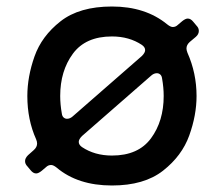

<svg xmlns="http://www.w3.org/2000/svg" viewBox="-20 -557 688 590"><path d="M557 -500Q566 -500 574 -490L584 -478Q591 -471 591 -462Q591 -452 582 -444L563 -428Q553 -419 553 -408Q553 -403 556 -395Q584 -332 584 -262Q584 -203 561.5 -140.5Q539 -78 481 -32.5Q423 13 324 13Q219 13 154 -42Q144 -50 137 -50Q128 -50 121 -43L108 -32Q98 -24 91 -24Q82 -24 74 -34L64 -46Q57 -53 57 -62Q57 -71 66 -80L84 -96Q94 -105 94 -116Q94 -122 91 -129Q64 -189 64 -262Q64 -321 86 -383.5Q108 -446 166 -491.5Q224 -537 324 -537Q427 -537 494 -482Q504 -474 511 -474Q520 -474 527 -481L540 -492Q550 -500 557 -500ZM170 -208Q171 -200 175.5 -196Q180 -192 186 -192Q195 -192 203 -199L416 -385Q426 -395 426 -403Q426 -412 416 -419Q377 -445 324 -445Q243 -445 204 -392Q165 -339 165 -262Q165 -236 170 -208ZM478 -316Q477 -324 472.5 -328Q468 -332 462 -332Q453 -332 445 -325L232 -139Q222 -129 222 -121Q222 -112 232 -105Q271 -79 324 -79Q405 -79 444 -132Q483 -185 483 -262Q483 -288 478 -316Z"/></svg>

Font: Shippori Gothic B2 Bold
Style: Regular
Weight: 700
Designer: FONTDASU
Foundry: FONTDASU / Google Inc. / but / Adobe
Version: Version 1.130